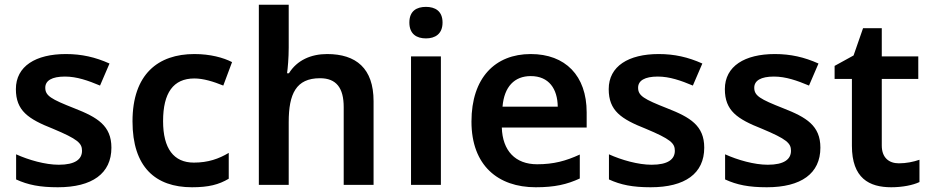

<svg xmlns="http://www.w3.org/2000/svg" viewBox="-20 -780 3927 810"><path d="M450 -157C450 -250 391 -285 294 -323C195 -362 171 -376 171 -410C171 -440 199 -457 254 -457C304 -457 352 -440 402 -419L442 -512C382 -539 324 -552 258 -552C131 -552 47 -501 47 -404C47 -313 99 -278 203 -237C308 -193 326 -176 326 -144C326 -108 297 -85 228 -85C171 -85 101 -105 48 -129V-23C98 0 148 10 224 10C369 10 450 -48 450 -157Z M790 10C860 10 903 -1 945 -26V-135C903 -110 858 -94 798 -94C713 -94 668 -153 668 -269C668 -388 711 -449 800 -449C838 -449 880 -436 922 -419L959 -518C922 -537 867 -552 800 -552C647 -552 539 -467 539 -268C539 -76 635 10 790 10Z M1198 -579V-760H1072V0H1198V-265C1198 -384 1229 -450 1330 -450C1399 -450 1430 -409 1430 -328V0H1556V-353C1556 -492 1482 -552 1360 -552C1292 -552 1233 -526 1199 -471H1191C1194 -491 1198 -536 1198 -579Z M1777 -751C1738 -751 1707 -734 1707 -685C1707 -636 1738 -618 1777 -618C1815 -618 1847 -636 1847 -685C1847 -734 1815 -751 1777 -751ZM1840 -542H1714V0H1840Z M2219 -552C2069 -552 1969 -452 1969 -267C1969 -82 2081 10 2240 10C2320 10 2372 -2 2426 -27V-128C2367 -101 2316 -87 2246 -87C2154 -87 2100 -144 2097 -242H2455V-306C2455 -461 2365 -552 2219 -552ZM2219 -459C2296 -459 2332 -405 2333 -330H2100C2107 -415 2151 -459 2219 -459Z M2951 -157C2951 -250 2892 -285 2795 -323C2696 -362 2672 -376 2672 -410C2672 -440 2700 -457 2755 -457C2805 -457 2853 -440 2903 -419L2943 -512C2883 -539 2825 -552 2759 -552C2632 -552 2548 -501 2548 -404C2548 -313 2600 -278 2704 -237C2809 -193 2827 -176 2827 -144C2827 -108 2798 -85 2729 -85C2672 -85 2602 -105 2549 -129V-23C2599 0 2649 10 2725 10C2870 10 2951 -48 2951 -157Z M3441 -157C3441 -250 3382 -285 3285 -323C3186 -362 3162 -376 3162 -410C3162 -440 3190 -457 3245 -457C3295 -457 3343 -440 3393 -419L3433 -512C3373 -539 3315 -552 3249 -552C3122 -552 3038 -501 3038 -404C3038 -313 3090 -278 3194 -237C3299 -193 3317 -176 3317 -144C3317 -108 3288 -85 3219 -85C3162 -85 3092 -105 3039 -129V-23C3089 0 3139 10 3215 10C3360 10 3441 -48 3441 -157Z M3772 -91C3730 -91 3700 -115 3700 -166V-447H3854V-542H3700V-661H3621L3581 -546L3501 -502V-447H3574V-165C3574 -28 3647 10 3740 10C3787 10 3832 1 3859 -12V-106C3833 -97 3803 -91 3772 -91Z"/></svg>

Font: Noto Sans Tai Tham SemiBold
Style: Regular
Weight: 600
Designer: Monotype Design Team 2013. Revised by David WIlliams 2020
Foundry: Monotype Imaging Inc.
Version: Version 2.002